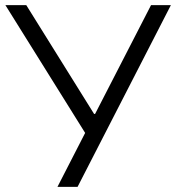

<svg xmlns="http://www.w3.org/2000/svg" viewBox="-20 -725 683 745"><path d="M203 0 320 -228 318 -197 1 -705H82L345 -283H349L566 -705H643L281 0Z"/></svg>

Font: Nunito Sans 6pt Light
Style: Regular
Weight: 300
Version: Version 3.101;gftools[0.9.27]